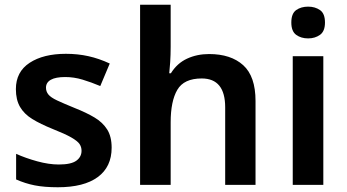

<svg xmlns="http://www.w3.org/2000/svg" viewBox="-20 -780 1464 810"><path d="M451 -157Q451 -76 392.5 -33Q334 10 224 10Q167 10 126.5 2Q86 -6 48 -23V-131Q88 -113 137 -99.5Q186 -86 228 -86Q280 -86 302 -102Q324 -118 324 -144Q324 -160 315.5 -172.5Q307 -185 281 -200Q255 -215 202 -236Q150 -257 116 -278Q82 -299 64.5 -329Q47 -359 47 -404Q47 -477 105 -515Q163 -553 258 -553Q308 -553 353 -543Q398 -533 443 -512L403 -417Q365 -433 328.5 -444Q292 -455 255 -455Q215 -455 194.5 -443.5Q174 -432 174 -410Q174 -394 184 -381.5Q194 -369 220.5 -356.5Q247 -344 296 -324Q344 -305 378.5 -284.5Q413 -264 432 -234Q451 -204 451 -157Z M700 -582Q700 -549 698 -518Q696 -487 694 -471H701Q727 -513 769 -532.5Q811 -552 862 -552Q954 -552 1006 -505Q1058 -458 1058 -354V0H930V-327Q930 -449 831 -449Q756 -449 728 -401Q700 -353 700 -264V0H571V-760H700Z M1344 -543V0H1215V-543ZM1280 -752Q1309 -752 1330 -737.5Q1351 -723 1351 -685Q1351 -648 1330 -633Q1309 -618 1280 -618Q1250 -618 1229.5 -633Q1209 -648 1209 -685Q1209 -723 1229.5 -737.5Q1250 -752 1280 -752Z"/></svg>

Font: Noto Sans Javanese SemiBold
Style: Regular
Weight: 600
Version: Version 2.004